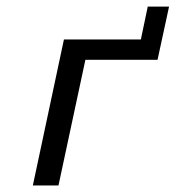

<svg xmlns="http://www.w3.org/2000/svg" viewBox="-20 -565 535 585"><path d="M80.1 0 174.8 -444.8H409.2L430.2 -544.9H495.1L460 -382.8H240.2L158.2 0Z"/></svg>

Font: CMU Sans Serif
Style: Oblique
Weight: 500
Italic angle: -12°
Version: Version 0.7.0